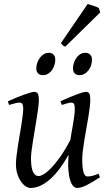

<svg xmlns="http://www.w3.org/2000/svg" viewBox="-20 -913 539 953"><path d="M476.1 -33.2Q436.5 -6.8 408.9 6.6Q381.3 20 362.8 20Q353.5 20 344.5 11.5Q335.4 2.9 328.9 -16.6Q322.3 -36.1 319.6 -67.6Q316.9 -99.1 320.3 -145Q300.3 -108.9 278.1 -78.6Q255.9 -48.3 231.9 -26.4Q208 -4.4 182.6 7.8Q157.2 20 130.9 20Q121.1 20 108.6 12.5Q96.2 4.9 85.2 -10.3Q74.2 -25.4 66.7 -47.9Q59.1 -70.3 59.1 -100.1Q59.1 -114.7 61.8 -137.2Q64.5 -159.7 68.4 -185.5Q72.3 -211.4 77.1 -239.3Q82 -267.1 85.9 -292.5Q89.8 -317.9 92.5 -338.6Q95.2 -359.4 95.2 -371.1Q95.2 -382.3 93.8 -388.9Q92.3 -395.5 89.6 -398.7Q86.9 -401.9 83.3 -402.8Q79.6 -403.8 75.2 -403.8Q70.8 -403.8 62.5 -402.1Q54.2 -400.4 45.9 -397.9Q36.1 -395.5 24.9 -392.1L19 -410.2Q39.6 -419.4 60.3 -428Q81.1 -436.5 98.6 -442.9Q116.2 -449.2 129.6 -453.1Q143.1 -457 148.9 -457Q163.1 -457 168 -447.8Q172.9 -438.5 172.9 -416Q172.9 -401.9 169.9 -378.9Q167 -356 162.6 -328.6Q158.2 -301.3 153.3 -272Q148.4 -242.7 144 -215.3Q139.6 -188 136.7 -165Q133.8 -142.1 133.8 -127.9Q133.8 -81.1 143.8 -60.1Q153.8 -39.1 171.9 -39.1Q181.6 -39.1 197.8 -48.6Q213.9 -58.1 234.4 -79.3Q254.9 -100.6 279.1 -134.8Q303.2 -168.9 329.1 -218.3Q332.5 -239.3 336.2 -260.5Q339.8 -281.7 343.3 -301.5Q346.7 -321.3 348.9 -339.1Q351.1 -356.9 351.1 -371.1Q351.1 -382.3 349.9 -388.9Q348.6 -395.5 346.2 -398.7Q343.8 -401.9 340.6 -402.8Q337.4 -403.8 333 -403.8Q328.6 -403.8 321 -402.1Q313.5 -400.4 305.7 -397.9Q296.9 -395.5 287.1 -392.1L279.8 -410.2Q300.3 -419.4 320.3 -428Q340.3 -436.5 357.2 -442.9Q374 -449.2 386.7 -453.1Q399.4 -457 405.8 -457Q419.4 -457 423.8 -447.8Q428.2 -438.5 428.2 -416Q428.2 -401.9 425.3 -379.2Q422.4 -356.4 418 -329.3Q413.6 -302.2 408.2 -272.7Q402.8 -243.2 398.4 -215.6Q394 -188 391.1 -164.1Q388.2 -140.1 388.2 -124Q388.2 -79.6 394.5 -58.3Q400.9 -37.1 413.1 -37.1Q425.8 -37.1 438.7 -40.3Q451.7 -43.5 469.2 -50.8ZM254.4 -616.2Q254.4 -602.5 250 -589.1Q245.6 -575.7 237.8 -564.7Q230 -553.7 218.5 -546.9Q207 -540 193.4 -540Q177.7 -540 168.9 -548.8Q160.2 -557.6 160.2 -574.2Q160.2 -587.4 164.8 -600.8Q169.4 -614.3 177.5 -625.5Q185.5 -636.7 197 -643.8Q208.5 -650.9 222.2 -650.9Q237.3 -650.9 245.8 -641.8Q254.4 -632.8 254.4 -616.2ZM436.5 -616.2Q436.5 -602.5 432.1 -589.1Q427.7 -575.7 419.7 -564.7Q411.6 -553.7 400.1 -546.9Q388.7 -540 374.5 -540Q359.4 -540 350.8 -548.8Q342.3 -557.6 342.3 -574.2Q342.3 -587.4 346.7 -600.8Q351.1 -614.3 358.9 -625.5Q366.7 -636.7 377.9 -643.8Q389.2 -650.9 403.3 -650.9Q418.5 -650.9 427.5 -641.8Q436.5 -632.8 436.5 -616.2ZM477.5 -851.6 304.2 -681.6Q296.4 -683.6 292.7 -687Q289.1 -690.4 282.2 -698.7L415 -893.1Q419.9 -891.6 427.5 -889.4Q435.1 -887.2 443.4 -884.5Q451.7 -881.8 459 -878.9Q466.3 -876 470.2 -873.5Z"/></svg>

Font: Gentium Plus
Style: Italic
Weight: 400
Italic angle: -8°
Designer: J. Victor Gaultney, Annie Olsen, Iska Routamaa
Foundry: SIL International
Version: Version 1.510